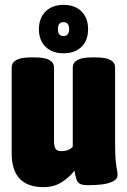

<svg xmlns="http://www.w3.org/2000/svg" viewBox="-20 -760 523 789"><path d="M159 9Q28 9 28 -130V-482Q28 -524 105 -524H125Q202 -524 202 -482V-181Q202 -159 208 -149Q214 -139 233 -139Q263 -139 279 -157V-482Q279 -524 356 -524H376Q453 -524 453 -482V-172Q453 -123 455.5 -99Q458 -75 460.5 -63.5Q463 -52 463 -41Q463 -24 444 -14.5Q425 -5 397.5 -2Q370 1 344 1Q321 1 310 -4Q299 -9 294.5 -22Q290 -35 286 -59Q268 -34 235.5 -12.5Q203 9 159 9ZM241 -541Q195 -541 167.5 -567.5Q140 -594 140 -640Q140 -686 167.5 -713Q195 -740 241 -740Q288 -740 315 -713Q342 -686 342 -640Q342 -594 315 -567.5Q288 -541 241 -541ZM241 -612Q264 -612 264 -640Q264 -669 241 -669Q218 -669 218 -640Q218 -612 241 -612Z"/></svg>

Font: Asap Condensed Black
Style: Regular
Weight: 900
Width: 3
Designer: Pablo Cosgaya
Foundry: Omnibus-Type
Version: Version 3.001; ttfautohint (v1.8.4.7-5d5b)